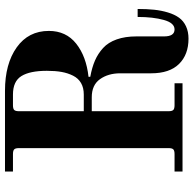

<svg xmlns="http://www.w3.org/2000/svg" viewBox="-23 -729 776 770"><g transform="rotate(-90 365.0 -344.0)"><path d="M304 -396H371Q398 -396 417 -407Q436 -418 446.5 -439Q457 -460 461.5 -485Q466 -510 466 -544Q466 -612 445 -646Q424 -680 371 -680H328Q314 -680 309 -675Q304 -670 304 -656ZM62 0V-32H132Q146 -32 151 -37Q156 -42 156 -56V-656Q156 -670 151 -675Q146 -680 132 -680H62V-712H386Q494 -712 560 -665Q626 -618 626 -536Q626 -467 575 -426.5Q524 -386 442 -377V-370Q480 -363 507.5 -351Q535 -339 557.5 -318.5Q580 -298 592 -264Q604 -230 604 -185V-74Q604 -32 632 -32Q658 -32 670 -75Q682 -118 682 -180H714Q714 -143 711 -114Q708 -85 700 -58.5Q692 -32 679 -14Q666 4 644.5 14Q623 24 595 24Q531 24 493.5 -14Q456 -52 456 -126V-250Q456 -298 432.5 -331Q409 -364 360 -364H304V-56Q304 -42 309 -37Q314 -32 328 -32H416V0Z"/></g></svg>

Font: Old Standard TT
Style: Bold
Weight: 700
Designer: Alexey Kryukov <alexios@thessalonica.org.ru>
Version: Version 2.2